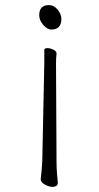

<svg xmlns="http://www.w3.org/2000/svg" viewBox="-20 -525 390 754"><path d="M182 -409Q221 -409 221 -451Q221 -469 206.5 -487Q192 -505 172 -505Q134 -505 134 -465Q134 -446 149.5 -427.5Q165 -409 182 -409ZM207 193V191Q206 185 204 158.5Q202 132 202 112L200 -275Q200 -285 200.5 -296Q201 -307 202 -314V-315Q202 -324 189.5 -330Q177 -336 166 -336Q154 -336 154 -329V-279L146 107Q145 125 143.5 143.5Q142 162 140 178V180Q140 191 156.5 200Q173 209 187 209Q195 209 201 205Q207 201 207 193Z"/></svg>

Font: Klee One
Style: Regular
Weight: 400
Designer: Fontworks Inc.
Foundry: Fontworks Inc.
Version: Version 1.100